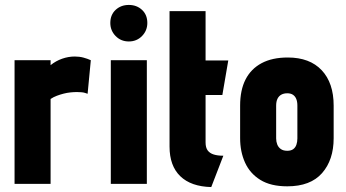

<svg xmlns="http://www.w3.org/2000/svg" viewBox="-20 -745 1404 778"><path d="M335 -365 348 -501Q335 -507 318.5 -511.5Q302 -516 283 -516Q257 -516 231.5 -507Q206 -498 185 -481V-501H39V0H185V-344Q197 -352 210.5 -357Q224 -362 237.5 -365.5Q251 -369 265 -370.5Q279 -372 292 -372Q314 -372 324.5 -368.5Q335 -365 335 -365Z M429 0H575V-501H429ZM502 -725Q470 -725 448.5 -705Q427 -685 427 -652Q427 -621 448.5 -599Q470 -577 502 -577Q534 -577 555.5 -599Q577 -621 577 -652Q577 -685 555.5 -705Q534 -725 502 -725Z M813 -168V-360H881L905 -500H813V-700H667V-151Q667 -73 710.5 -31Q754 11 836 13L885 -114Q862 -114 846 -119Q830 -124 821.5 -135.5Q813 -147 813 -168Z M1332 -185V-317Q1332 -409 1283.5 -460.5Q1235 -512 1146 -512Q1083 -512 1040 -489Q997 -466 975 -423Q953 -380 953 -317V-185Q953 -130 973 -86Q993 -42 1035 -16Q1077 10 1144 10Q1238 10 1285 -43.5Q1332 -97 1332 -185ZM1185 -317V-184Q1185 -170 1181 -158.5Q1177 -147 1168 -140.5Q1159 -134 1144 -134Q1128 -134 1118 -141Q1108 -148 1103.5 -159.5Q1099 -171 1099 -184V-317Q1099 -334 1104.5 -345Q1110 -356 1120 -361.5Q1130 -367 1144 -367Q1158 -367 1167 -361Q1176 -355 1180.5 -344Q1185 -333 1185 -317Z"/></svg>

Font: Advent Pro ExtraBold
Style: Regular
Weight: 800
Designer: VivaRado, Andreas Kalpakidis
Foundry: VivaRado, Andreas Kalpakidis
Version: Version 3.000